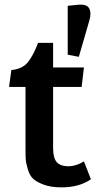

<svg xmlns="http://www.w3.org/2000/svg" viewBox="-20 -794 417 828"><path d="M144 -609H209V-503H342L332 -419H209V-156Q209 -112 225 -94.5Q241 -77 274.5 -77Q308 -77 342 -98L372 -21Q322 14 245 14Q200 14 169 2.5Q138 -9 123 -23Q108 -37 100 -64Q92 -91 91 -106.5Q90 -122 90 -152V-419H19L29 -492Q76 -496 100 -525.5Q124 -555 144 -609ZM330 -774Q370 -774 370 -734Q370 -722 366 -708L320 -549L272 -558V-769L322 -774Q326 -774 330 -774Z"/></svg>

Font: Bree Serif
Style: Regular
Weight: 400
Designer: Veronika Burian, Jos Scaglione
Foundry: TypeTogether
Version: Version 1.001